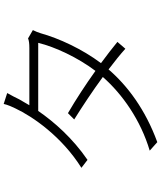

<svg xmlns="http://www.w3.org/2000/svg" viewBox="64 -904 872 1040"><g transform="rotate(-90 500.0 -384.0)"><path d="M516 -781 457 -800C453 -780 440 -751 433 -737C389 -643 280 -485 111 -379L154 -346C272 -427 359 -526 419 -613H788C765 -520 709 -400 636 -303C562 -356 481 -409 407 -452L373 -418C445 -373 528 -318 603 -263C510 -157 369 -58 204 -9L250 32C428 -33 556 -130 644 -232C686 -200 725 -169 756 -141L793 -184C759 -212 720 -242 678 -273C755 -376 812 -500 840 -600C843 -610 851 -631 857 -642L812 -668C800 -663 784 -661 759 -661H450L482 -716C490 -733 504 -760 516 -781Z"/></g></svg>

Font: Noto Sans CJK SC Light
Style: Regular
Weight: 300
Designer: Ryoko NISHIZUKA 西塚涼子 (kana, bopomofo & ideographs); Paul D. Hunt (Latin, Greek & Cyrillic); Sandoll Communications 산돌커뮤니
Foundry: Adobe
Version: Version 2.004;hotconv 1.0.118;makeotfexe 2.5.65603